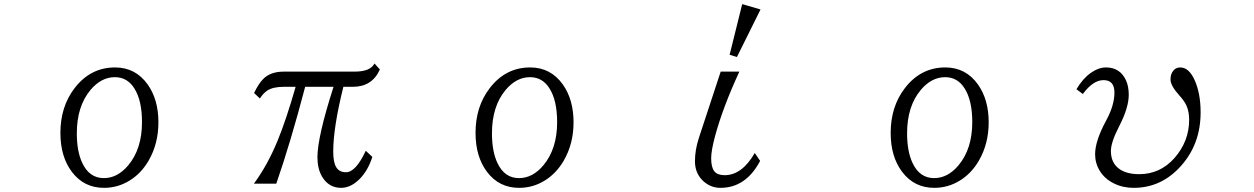

<svg xmlns="http://www.w3.org/2000/svg" viewBox="-20 -885 6040 925"><path d="M534.2 -560.1Q633.3 -560.1 691.9 -477.5Q743.2 -404.8 743.2 -295.9Q743.2 -192.4 695.8 -110.8Q660.6 -50.3 606 -16.1Q548.3 20 481 20Q384.3 20 326.2 -57.1Q271 -130.4 271 -244.6Q271 -371.6 339.4 -460.4Q416 -560.1 534.2 -560.1ZM533.2 -513.2Q467.8 -513.2 416 -451.7Q350.1 -373 350.1 -242.7Q350.1 -155.3 376.5 -99.6Q410.6 -26.9 480.5 -26.9Q545.9 -26.9 597.7 -88.4Q664.1 -167.5 664.1 -296.9Q664.1 -401.4 627 -459.5Q593.3 -513.2 533.2 -513.2Z M1204.1 -437Q1226.6 -483.4 1248 -504.4Q1283.2 -540 1347.2 -540H1689Q1764.2 -540 1784.2 -579.1L1810.1 -550.3Q1772.9 -466.8 1680.2 -466.8H1634.3Q1585.4 -271 1585.4 -154.3Q1585.4 -102.5 1600.1 -79.1Q1614.3 -55.2 1647 -55.2Q1693.8 -55.2 1742.2 -158.7L1773.9 -128.9Q1752 -61.5 1711.4 -21.5Q1669.4 20 1623 20Q1563.5 20 1531.2 -34.7Q1509.3 -72.3 1509.3 -127.9Q1509.3 -225.1 1586.9 -466.8H1450.2Q1380.4 -200.2 1311 0H1203.1Q1269.5 -90.3 1317.9 -208.5Q1358.4 -306.6 1404.3 -466.8H1347.2Q1295.4 -466.8 1267.6 -448.7Q1249 -436.5 1231.9 -410.6Z M2534.2 -560.1Q2633.3 -560.1 2691.9 -477.5Q2743.2 -404.8 2743.2 -295.9Q2743.2 -192.4 2695.8 -110.8Q2660.6 -50.3 2606 -16.1Q2548.3 20 2481 20Q2384.3 20 2326.2 -57.1Q2271 -130.4 2271 -244.6Q2271 -371.6 2339.4 -460.4Q2416 -560.1 2534.2 -560.1ZM2533.2 -513.2Q2467.8 -513.2 2416 -451.7Q2350.1 -373 2350.1 -242.7Q2350.1 -155.3 2376.5 -99.6Q2410.6 -26.9 2480.5 -26.9Q2545.9 -26.9 2597.7 -88.4Q2664.1 -167.5 2664.1 -296.9Q2664.1 -401.4 2627 -459.5Q2593.3 -513.2 2533.2 -513.2Z M3495.1 -621.1 3555.7 -865.2 3644 -839.4 3530.3 -610.4ZM3347.2 -221.2 3452.1 -540H3542Q3462.9 -368.7 3425.3 -230.5Q3406.2 -159.7 3406.2 -122.6Q3406.2 -78.6 3421.9 -59.1Q3437 -41 3471.2 -41Q3554.7 -41 3616.2 -147.9L3642.1 -109.9Q3573.7 20 3450.7 20Q3407.2 20 3373 -8.3Q3328.1 -46.4 3328.1 -107.9Q3328.1 -163.6 3347.2 -221.2Z M4534.2 -560.1Q4633.3 -560.1 4691.9 -477.5Q4743.2 -404.8 4743.2 -295.9Q4743.2 -192.4 4695.8 -110.8Q4660.6 -50.3 4606 -16.1Q4548.3 20 4481 20Q4384.3 20 4326.2 -57.1Q4271 -130.4 4271 -244.6Q4271 -371.6 4339.4 -460.4Q4416 -560.1 4534.2 -560.1ZM4533.2 -513.2Q4467.8 -513.2 4416 -451.7Q4350.1 -373 4350.1 -242.7Q4350.1 -155.3 4376.5 -99.6Q4410.6 -26.9 4480.5 -26.9Q4545.9 -26.9 4597.7 -88.4Q4664.1 -167.5 4664.1 -296.9Q4664.1 -401.4 4627 -459.5Q4593.3 -513.2 4533.2 -513.2Z M5166 -455.1Q5196.3 -506.3 5234.9 -533.7Q5272.5 -560.1 5308.6 -560.1Q5375.5 -560.1 5404.3 -499Q5418 -469.2 5418 -428.7Q5418 -366.2 5372.1 -277.3Q5332 -199.7 5332 -157.7Q5332 -99.6 5373 -70.8Q5408.2 -45.9 5468.3 -45.9Q5568.8 -45.9 5637.7 -123Q5709 -204.1 5709 -307.6Q5709 -346.2 5696.8 -374.5Q5687 -397.5 5662.1 -424.8Q5619.1 -472.2 5619.1 -502.4Q5619.1 -529.8 5634.3 -546.4Q5646.5 -560.1 5666 -560.1Q5708 -560.1 5735.4 -499Q5764.2 -435.1 5764.2 -343.3Q5764.2 -191.4 5669.9 -85.9Q5575.7 20 5441.9 20Q5389.6 20 5347.2 -1Q5302.7 -22.5 5278.3 -62Q5255.9 -98.6 5255.9 -142.1Q5255.9 -206.1 5309.1 -304.2Q5349.1 -377.9 5349.1 -439Q5349.1 -499 5296.4 -499Q5246.1 -499 5196.8 -432.1Z"/></svg>

Font: BIZ UDMincho
Style: Regular
Weight: 400
Monospace: yes
Designer: TypeBank Co., Ltd.
Foundry: Morisawa Inc.
Version: Version 1.06